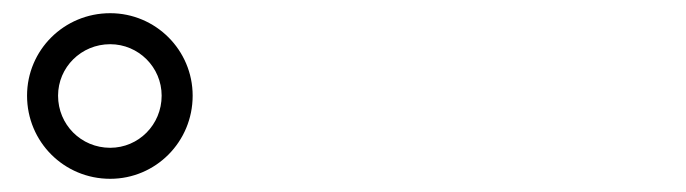

<svg xmlns="http://www.w3.org/2000/svg" viewBox="-20 -876 1040 291"><path d="M147 -605C216 -605 272 -661 272 -731C272 -800 216 -856 147 -856C77 -856 21 -800 21 -731C21 -661 77 -605 147 -605ZM147 -809C190 -809 225 -774 225 -731C225 -687 190 -652 147 -652C103 -652 68 -687 68 -731C68 -774 103 -809 147 -809Z"/></svg>

Font: Noto Serif CJK JP Black
Style: Regular
Weight: 900
Designer: Ryoko NISHIZUKA 西塚涼子 (kana & ideographs); Frank Grießhammer (Latin, Greek & Cyrillic); Wenlong ZHANG 张文龙 (bopomofo); San
Foundry: Adobe Systems Incorporated
Version: Version 1.001;PS 1.001;hotconv 16.6.54;makeotf.lib2.5.65590